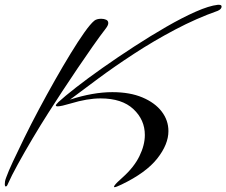

<svg xmlns="http://www.w3.org/2000/svg" viewBox="-49 -690 941 798"><path d="M427 88Q422 88 428.5 79Q435 70 461 47Q508 5 530.5 -41Q553 -87 553 -129Q553 -192 505.5 -236.5Q458 -281 369 -281Q314 -281 245 -260Q205 -248 191 -248Q183 -248 183 -252Q183 -255 194 -266Q219 -289 267 -326.5Q315 -364 377.5 -408Q440 -452 508.5 -496.5Q577 -541 643 -579Q709 -617 764.5 -641.5Q820 -666 856 -670H861Q872 -670 872 -663Q872 -652 856 -645Q768 -614 679 -567Q590 -520 508 -466.5Q426 -413 358 -362.5Q290 -312 242 -276Q338 -307 418 -307Q491 -307 543 -285Q595 -263 623 -226.5Q651 -190 651 -145Q651 -90 604.5 -31Q558 28 456 77Q447 81 439 84.5Q431 88 427 88ZM-25 85Q-29 85 -29 75Q-29 70 -28 63.5Q-27 57 -23 47Q-15 24 5 -19Q25 -62 52.5 -118Q80 -174 112.5 -235Q145 -296 179 -356Q213 -416 244.5 -467.5Q276 -519 301.5 -555Q327 -591 343 -604Q353 -612 372 -612Q383 -612 392 -608Q401 -604 401 -594Q401 -585 391 -572Q367 -541 336.5 -497.5Q306 -454 273.5 -406Q241 -358 209.5 -310Q178 -262 152 -221Q120 -171 86.5 -114.5Q53 -58 25.5 -8Q-2 42 -16 74Q-20 85 -25 85Z"/></svg>

Font: Arizonia
Style: Regular
Weight: 400
Designer: Robert E. Leuschke
Foundry: Robert E. Leuschke
Version: Version 1.010; ttfautohint (v1.8.4.7-5d5b)